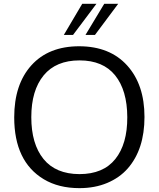

<svg xmlns="http://www.w3.org/2000/svg" viewBox="-20 -978 834 1009"><path d="M601.1 -958 479 -794.4H429.2L527.8 -958ZM486.8 -958 363.8 -794.4H315.4L412.1 -958ZM397.5 10.7Q288.1 10.7 210 -36.1Q54.7 -129.4 54.7 -361.3Q54.7 -534.7 145 -634.8Q235.4 -734.9 396.5 -734.9Q557.6 -734.4 648.4 -633.8Q739.3 -533.2 739.3 -363.3Q739.3 -193.4 651.4 -92.8Q608.4 -43.9 543.5 -16.6Q478.5 10.7 397.5 10.7ZM397.5 -63Q522.5 -63 585.9 -142.1Q649.4 -221.2 648.9 -362.3Q648.4 -503.4 585 -582Q521.5 -660.6 397.9 -660.6Q274.4 -660.6 209.5 -582Q144.5 -502.9 144.5 -362.3Q144.5 -221.7 208.5 -142.6Q272.5 -63.5 397.5 -63Z"/></svg>

Font: Oxygen-Regular
Style: Regular
Weight: 400
Designer: Vernon Adams
Foundry: Vernon Adams
Version: Version Release 0.2.3 webfont; ttfautohint (v0.93.3-1d66) -l